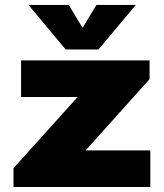

<svg xmlns="http://www.w3.org/2000/svg" viewBox="-20 -747 654 767"><path d="M33.9 0V-75.1L296.8 -367L295.4 -359.6H64.2V-505.8H577.5V-430.7L314.1 -137.3L316 -146.2H580.5V0ZM522.7 -727.4 373.6 -549.5H242.3L93.7 -727.4H254.6L309.8 -635.9L365.3 -727.4Z"/></svg>

Font: Science Gothic
Style: Regular
Weight: 400
Designer: Thomas Phinney, Vassil Kateliev, Brandon Buerkle
Foundry: Font Detective LLC
Version: Version 1.018